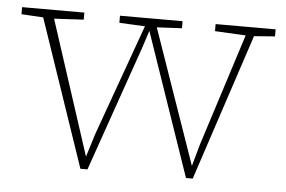

<svg xmlns="http://www.w3.org/2000/svg" viewBox="-41 -536 889 596"><g transform="rotate(5 403.5 -238.0)"><path d="M608 -458V-480H795V-458L730 -453L579 4H558L405 -441L386 -383L251 4H229L73 -454L5 -458V-480H199V-458L107 -453L243 -35L265 -106L390 -454L310 -458V-480H505V-458L427 -454L573 -35L592 -103L704 -453Z"/></g></svg>

Font: Source Serif 4 SmText ExtraLight
Style: Regular
Weight: 200
Designer: Frank Grießhammer
Foundry: Adobe
Version: Version 4.005;hotconv 1.1.0;makeotfexe 2.6.0